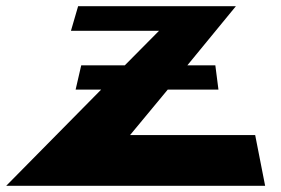

<svg xmlns="http://www.w3.org/2000/svg" viewBox="-45 -597 904 617"><path d="M494 -309H657L647 -387H557L713 -577H206L183 -498H466L356 -387H216L198 -309H280L-25 0H807L775 -163H373Z"/></svg>

Font: Hussar Milosc
Style: Bold
Weight: 700
Foundry: Cannot Into Space Fonts
Version: Version 1.02